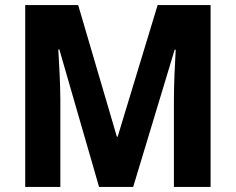

<svg xmlns="http://www.w3.org/2000/svg" viewBox="-20 -734 925 754"><path d="M369 0H503L666 -539H670C667 -490 663 -402 663 -343V0H807V-714H599L442 -197H439L287 -714H79V0H217V-339C217 -400 212 -490 209 -540H213Z"/></svg>

Font: Noto Sans Armenian SemiCondensed Medium
Style: Regular
Weight: 500
Width: 4
Designer: Monotype Design Team
Foundry: Monotype Imaging Inc.
Version: Version 2.008